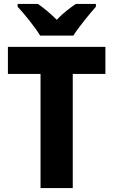

<svg xmlns="http://www.w3.org/2000/svg" viewBox="-20 -1002 573 971"><path d="M183 -822H351C378 -865 433 -932 465 -968V-982H363C333 -961 299 -936 267 -902C234 -935 202 -961 172 -982H69V-968C103 -932 158 -864 183 -822ZM348 -51V-628H513V-765H20V-628H185V-51Z"/></svg>

Font: Noto Sans Tamil UI SemiCondensed ExtraBold
Style: Regular
Weight: 800
Width: 4
Designer: Jelle Bosma - Monotype Design Team
Foundry: Monotype Imaging Inc.
Version: Version 2.004